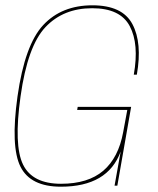

<svg xmlns="http://www.w3.org/2000/svg" viewBox="-20 -700 594 724"><path d="M209.5 4Q386.5 4 435 -128.5L412 0H422.5L474.5 -297H273L271 -285.5H460L444.5 -202Q427 -105.5 369.5 -56.2Q312 -7 210 -7Q102.5 -7 67 -79.2Q31.5 -151.5 57.5 -336.5Q84 -526.5 151.5 -597.8Q219 -669 327.5 -669Q433.5 -669 469.2 -601.5Q505 -534 484.5 -418.5H496Q517 -538.5 479.2 -609.2Q441.5 -680 328.5 -680Q212.5 -680 143 -605.5Q73.5 -531 46 -336.5Q19.5 -147 57.2 -71.5Q95 4 209.5 4Z"/></svg>

Font: Anybody UltraCondensed Thin Thin
Style: Italic
Weight: 250
Italic angle: -10°
Version: Version 1.111